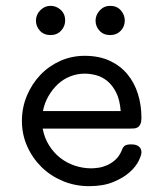

<svg xmlns="http://www.w3.org/2000/svg" viewBox="-20 -631 565 657"><path d="M103 -560Q103 -581 118 -596Q133 -611 153 -611Q173 -611 188 -597Q203 -583 203 -561Q203 -541 189 -526Q175 -511 153 -511Q130 -511 116.5 -526Q103 -541 103 -560ZM307 -560Q307 -580 321.5 -595.5Q336 -611 357 -611Q380 -611 393.5 -595.5Q407 -580 407 -561Q407 -540 393 -525.5Q379 -511 357 -511Q334 -511 320.5 -526Q307 -541 307 -560ZM55 -217Q55 -263 72 -303.5Q89 -344 118 -374.5Q147 -405 186 -422.5Q225 -440 270 -440Q319 -440 355.5 -423Q392 -406 416 -377Q440 -348 452 -309.5Q464 -271 464 -228Q464 -214 460.5 -206.5Q457 -199 451.5 -195.5Q446 -192 439 -191.5Q432 -191 424 -191H126Q132 -159 148 -133.5Q164 -108 186.5 -90.5Q209 -73 236.5 -64Q264 -55 292 -55Q302 -55 316.5 -57Q331 -59 346 -65.5Q361 -72 374.5 -84Q388 -96 396 -115Q401 -129 408 -133Q415 -137 429 -137Q431 -137 437 -136.5Q443 -136 449 -133.5Q455 -131 459.5 -125Q464 -119 464 -109Q464 -100 454.5 -80.5Q445 -61 424 -42Q403 -23 368.5 -8.5Q334 6 285 6Q237 6 195 -11.5Q153 -29 122 -59.5Q91 -90 73 -130.5Q55 -171 55 -217ZM393 -251Q390 -290 377.5 -314.5Q365 -339 347.5 -353.5Q330 -368 309.5 -373.5Q289 -379 270 -379Q244 -379 220 -369.5Q196 -360 177.5 -342.5Q159 -325 145.5 -301.5Q132 -278 127 -251Z"/></svg>

Font: CMU Typewriter Custom
Style: Regular
Weight: 500
Monospace: yes
Version: Version 0.7.0